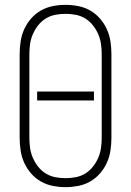

<svg xmlns="http://www.w3.org/2000/svg" viewBox="-20 -763 540 791"><path d="M250 8Q224 8 198 3Q172 -2 149 -15Q126 -28 108.5 -48Q91 -68 80 -92Q69 -116 65 -142.5Q61 -169 61 -195V-540Q61 -566 65 -592.5Q69 -619 80 -643Q91 -667 108.5 -687Q126 -707 149 -720Q172 -733 198 -738Q224 -743 250 -743Q276 -743 302 -738Q328 -733 351 -720Q374 -707 391.5 -687Q409 -667 420 -643Q431 -619 435 -592.5Q439 -566 439 -540V-195Q439 -169 435 -142.5Q431 -116 420 -92Q409 -68 391.5 -48Q374 -28 351 -15Q328 -2 302 3Q276 8 250 8ZM250 -29Q271 -29 292 -33Q313 -37 331 -48Q349 -59 362.5 -76Q376 -93 384.5 -112.5Q393 -132 396 -153Q399 -174 399 -195V-540Q399 -561 396 -582Q393 -603 384.5 -622.5Q376 -642 362.5 -659Q349 -676 331 -687Q313 -698 292 -702Q271 -706 250 -706Q229 -706 208 -702Q187 -698 169 -687Q151 -676 137.5 -659Q124 -642 115.5 -622.5Q107 -603 104 -582Q101 -561 101 -540V-195Q101 -174 104 -153Q107 -132 115.5 -112.5Q124 -93 137.5 -76Q151 -59 169 -48Q187 -37 208 -33Q229 -29 250 -29ZM133 -349V-386H367V-349Z"/></svg>

Font: Iosevka Curly Extralight
Style: Regular
Weight: 200
Monospace: yes
Designer: Belleve Invis
Foundry: Belleve Invis
Version: Version 22.1.2; ttfautohint (v1.8.4)